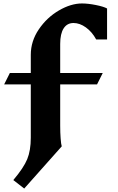

<svg xmlns="http://www.w3.org/2000/svg" viewBox="-20 -826 684 1110"><path d="M328 -572V-404H574L541 -338H328V-99Q328 -59 330.5 -25.5Q333 8 337 20L120 264L57 215Q117 144 137.5 94Q158 44 158 -30V-338H4L37 -404H158V-509Q158 -588 204.5 -656.5Q251 -725 320.5 -765.5Q390 -806 454 -806Q489 -806 534 -797Q579 -788 599 -777V-598H536Q512 -642 476.5 -667.5Q441 -693 405 -693Q368 -693 348 -662Q328 -631 328 -572Z"/></svg>

Font: Inknut Antiqua
Style: Bold
Weight: 700
Designer: Claus Eggers Sørensen
Foundry: Claus Eggers Sørensen
Version: Version 1.003; ttfautohint (v1.8.2) -l 8 -r 50 -G 200 -x 14 